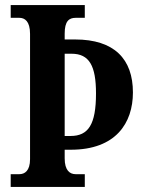

<svg xmlns="http://www.w3.org/2000/svg" viewBox="-20 -734 565 754"><path d="M22 0H313V-50H277C254 -50 234 -65 234 -112V-146H258C435 -146 502 -251 502 -371C502 -502 429 -579 275 -579H234V-602C234 -651 251 -664 277 -664H313V-714H22V-664H56C77 -664 98 -651 98 -601V-109C98 -63 77 -50 56 -50H22ZM257 -200H234V-523H261C331 -523 357 -475 357 -367C357 -245 327 -200 257 -200Z"/></svg>

Font: Noto Serif Lao ExtraCondensed
Style: Bold
Weight: 700
Width: 2
Designer: Monotype Design Team
Foundry: Monotype Imaging Inc.
Version: Version 2.003